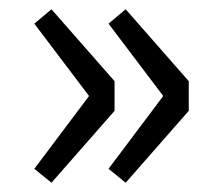

<svg xmlns="http://www.w3.org/2000/svg" viewBox="-20 -459 473 414"><path d="M91 -65 54 -95 172 -252 54 -408 91 -439 227 -284V-220ZM251 -65 214 -95 332 -252 214 -408 251 -439 387 -284V-220Z"/></svg>

Font: Assistant ExtraLight Medium
Style: Regular
Weight: 500
Version: Version 3.000